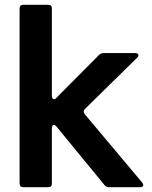

<svg xmlns="http://www.w3.org/2000/svg" viewBox="-20 -783 636 803"><path d="M78 0Q62 0 62 -16V-747Q62 -763 78 -763H181Q197 -763 197 -747V-383Q197 -376 199.5 -372Q202 -368 206 -368Q212 -368 216 -374L394 -553Q402 -561 414 -561H546Q552 -561 555.5 -558.5Q559 -556 559 -552Q559 -547 554 -542L336 -328Q330 -322 330 -316Q330 -314 334 -306L575 -19Q579 -14 579 -9Q579 -5 575.5 -2.5Q572 0 566 0H436Q425 0 417 -9L216 -254Q209 -261 205 -261Q202 -261 199.5 -257Q197 -253 197 -247V-16Q197 0 181 0Z"/></svg>

Font: Open Sauce Two
Style: Bold
Weight: 700
Designer: Alfredo Marco Pradil
Foundry: Creative Sauce Fz LLC
Version: Version 1.477